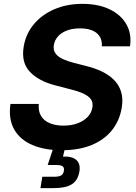

<svg xmlns="http://www.w3.org/2000/svg" viewBox="-20 -757 694 981"><path d="M295.3 10.6Q208.2 10.6 145.4 -16.1Q82.6 -42.9 52.6 -95.6Q22.6 -148.4 33.3 -225.8H178.3Q174.8 -189 189.9 -164.3Q204.9 -139.7 234.6 -127.4Q264.2 -115.1 304.6 -115.1Q344.4 -115.1 376 -126.8Q407.5 -138.4 427.6 -159.3Q447.6 -180.2 452.1 -207.9Q456.4 -233 444.5 -249.7Q432.6 -266.5 406.7 -278.5Q380.7 -290.6 342.1 -300.2L265.3 -320.1Q179.2 -341.7 133.5 -389.2Q87.7 -436.6 100.9 -517.8Q111.5 -583.5 152.7 -632.9Q193.9 -682.3 257.8 -709.8Q321.8 -737.3 401 -737.3Q481.3 -737.3 539.3 -709.8Q597.3 -682.3 625.5 -633.3Q653.6 -584.3 644.2 -520.2H500.3Q503.3 -563.7 474 -587.9Q444.8 -612 388.8 -612Q350.7 -612 322.2 -601.2Q293.7 -590.5 276.6 -571.4Q259.6 -552.3 255.3 -528.1Q250.8 -501.3 264 -483.5Q277.2 -465.8 302.1 -454.7Q326.9 -443.6 356.7 -436L419.5 -420Q463.4 -409.3 500.1 -391.9Q536.7 -374.5 562.3 -348.9Q587.8 -323.3 598.7 -288.2Q609.6 -253.2 602.1 -207.2Q591.3 -141 552.3 -92Q513.3 -43 448.6 -16.2Q384 10.6 295.3 10.6ZM186.7 204.1 196.1 146H258.2Q281.6 146 292.7 139Q303.7 132.1 306.4 116.1Q309 100.1 300.6 93.2Q292.3 86.2 268.4 86.2H223.6L259.2 -21.3H315.6L311.9 0L301.9 43Q348.3 40.8 370.2 60.5Q392.1 80.3 385.8 118.8Q378.4 164.1 347.7 184.1Q317 204.1 255.1 204.1Z"/></svg>

Font: Adwaita Sans
Style: Italic
Weight: 400
Italic angle: -9.39999°
Designer: Rasmus Andersson
Foundry: rsms
Version: Version 4.001;git-9221beed3